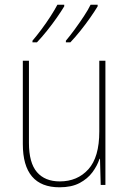

<svg xmlns="http://www.w3.org/2000/svg" viewBox="-20 -786 553 816"><path d="M428 -528V0H408L405 -111H403Q393 -81 372.5 -53.5Q352 -26 318 -8Q284 10 233 10Q77 10 77 -174V-528H103V-179Q103 -94 137 -54.5Q171 -15 234 -15Q309 -15 355.5 -66.5Q402 -118 402 -227V-528ZM395 -759Q383 -739 363.5 -711Q344 -683 321.5 -655Q299 -627 279 -606H260V-613Q277 -633 297.5 -661Q318 -689 336.5 -717Q355 -745 365 -766H395ZM253 -759Q241 -739 221.5 -711Q202 -683 179.5 -655Q157 -627 137 -606H118V-613Q136 -634 156.5 -661.5Q177 -689 195 -717Q213 -745 224 -766H253Z"/></svg>

Font: Noto Sans Kannada SemiCondensed Thin
Style: Regular
Weight: 100
Width: 4
Designer: Jelle Bosma - Monotype Design Team
Foundry: Monotype Imaging Inc.
Version: Version 2.005; ttfautohint (v1.8.4.7-5d5b)